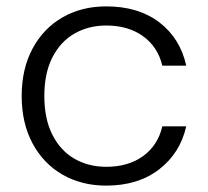

<svg xmlns="http://www.w3.org/2000/svg" viewBox="-20 -574 653 602"><path d="M48 -273Q48 -358 82 -421.5Q116 -485 176 -519.5Q236 -554 313 -554Q414 -554 479.5 -504Q545 -454 564 -368H489Q475 -427 428.5 -460.5Q382 -494 313 -494Q258 -494 214 -469Q170 -444 144.5 -394.5Q119 -345 119 -273Q119 -201 144.5 -151Q170 -101 214 -76Q258 -51 313 -51Q382 -51 428.5 -84.5Q475 -118 489 -178H564Q545 -94 479 -43Q413 8 313 8Q236 8 176 -26.5Q116 -61 82 -124.5Q48 -188 48 -273Z"/></svg>

Font: A Bank Premium Light
Style: Regular
Weight: 300
Designer: Ninad Kale (Devanagari), Jonny Pinhorn (Latin), Htun Naung (Myanmar)
Foundry: Indian Type Foundry
Version: 4.004